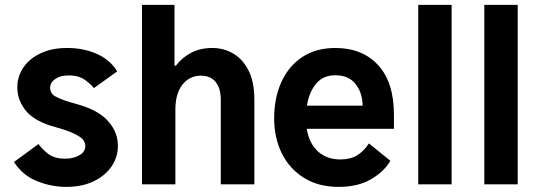

<svg xmlns="http://www.w3.org/2000/svg" viewBox="-20 -747 2184 778"><path d="M50.1 -393.1Q50.1 -436.8 74.4 -473Q98.7 -509.2 144.2 -530.9Q189.6 -552.6 252.5 -552.6Q318.9 -552.6 372.9 -528.4Q426.8 -504.3 454.9 -457.7L360.4 -389.9Q350.1 -404.1 324.9 -422.8Q299.7 -441.4 258.2 -441.4Q224.4 -441.4 203.8 -427Q183.2 -412.6 183.2 -391.7Q183.2 -368.3 203.7 -356.7Q224.1 -345.2 261.4 -333.8L307.9 -320.3Q383.2 -296.9 420.5 -253.4Q457.7 -209.9 457.7 -156.2Q457.7 -110.4 432 -72.6Q406.2 -34.8 359.4 -12.3Q312.5 10.3 248.6 10.3Q187.5 10.3 129.3 -13.3Q71 -36.9 36.6 -90.6L136 -163.4Q147 -146.7 172.9 -125.4Q198.9 -104 244 -104Q278.4 -104 302 -118.1Q325.6 -132.1 325.6 -154.5Q325.6 -178.3 302 -193.5Q278.4 -208.8 235.4 -223L183.2 -238.3Q112.6 -261.4 81.3 -302.7Q50.1 -344.1 50.1 -393.1Z M690.7 -303.6V0H555.4V-727.3H687.1V-480.8H692.8Q715.2 -511.7 752.7 -532.1Q790.1 -552.6 840.9 -552.6Q886.7 -552.6 925.4 -529.8Q964.1 -507.1 987.4 -460.8Q1010.7 -414.4 1010.7 -343V0H874.6V-343.8Q874.6 -388.1 854.2 -414.2Q833.8 -440.3 793.7 -440.3Q747.5 -440.3 719.1 -403.8Q690.7 -367.2 690.7 -303.6Z M1352.6 10.3Q1270.6 10.3 1212 -26.1Q1153.4 -62.5 1122.2 -125.2Q1090.9 -187.9 1090.9 -267Q1090.9 -349.8 1120 -414.2Q1149.1 -478.7 1204.5 -515.6Q1259.9 -552.6 1338.8 -552.6Q1448.2 -552.6 1512.3 -483Q1576.3 -413.4 1576.3 -282V-225.1H1223Q1232.6 -165.8 1268.5 -133.3Q1304.3 -100.9 1359.4 -100.9Q1399.5 -100.9 1426.5 -117.2Q1453.5 -133.5 1474.8 -165.8L1561.8 -95.5Q1537.6 -52.9 1484.4 -21.3Q1431.1 10.3 1352.6 10.3ZM1338.4 -442.1Q1289.8 -442.1 1261.2 -408.2Q1232.6 -374.3 1223.7 -318.9H1449.2Q1449.2 -370 1421.2 -406.1Q1393.1 -442.1 1338.4 -442.1Z M1810 -727.3V0H1674.7V-727.3Z M2077.8 -727.3V0H1942.5V-727.3Z"/></svg>

Font: Interface
Style: Bold
Weight: 700
Designer: Rasmus Andersson
Foundry: rsms
Version: Version 1.8